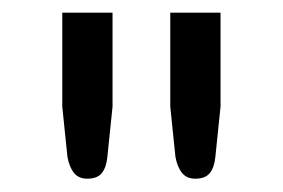

<svg xmlns="http://www.w3.org/2000/svg" viewBox="-20 -736 437 296"><path d="M153.5 -716.5V-571.5L145.5 -494Q144 -478 137 -469.2Q130 -460.5 114.5 -460.5Q101.5 -460.5 94.2 -469.2Q87 -478 84 -494L76 -571.5V-716.5ZM320 -716.5V-571.5L312 -494Q310.5 -478 303.5 -469.2Q296.5 -460.5 281 -460.5Q268 -460.5 260.8 -469.2Q253.5 -478 250.5 -494L242.5 -571.5V-716.5Z"/></svg>

Font: Lato TR
Style: Regular
Weight: 400
Designer: Lukasz Dziedzic
Foundry: tyPoland Lukasz Dziedzic
Version: Version 1.104 2013